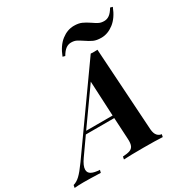

<svg xmlns="http://www.w3.org/2000/svg" viewBox="-297 -1096 1223 1264"><g transform="rotate(-30 315.0 -463.5)"><path d="M582 -20 578 0Q527 -3 433 -3Q331 -3 283 0L287 -20Q321 -22 340 -28.5Q359 -35 367 -52.5Q375 -70 373 -104L364 -268H148L60 -143Q28 -98 28 -69Q28 -45 49.5 -33.5Q71 -22 112 -20L107 0Q23 -3 -23 -3Q-60 -3 -92 0L-88 -20Q-62 -27 -37.5 -50Q-13 -73 25 -126L442 -713Q451 -712 468 -712Q486 -712 493 -713L533 -84Q536 -51 550 -36Q564 -21 582 -20ZM363 -288 350 -553 162 -288ZM547 -887Q571 -870 587.5 -862Q604 -854 627 -854Q649 -854 667.5 -867.5Q686 -881 704 -912L722 -907Q695 -837 650 -802.5Q605 -768 556 -768Q520 -768 497 -778.5Q474 -789 445 -809Q421 -825 405 -833Q389 -841 366 -841Q344 -841 325.5 -827.5Q307 -814 289 -783L271 -788Q298 -858 342.5 -892.5Q387 -927 437 -927Q472 -927 495.5 -916.5Q519 -906 547 -887Z"/></g></svg>

Font: Playfair Display SC
Style: Bold Italic
Weight: 700
Italic angle: -14°
Designer: Claus Eggers Sørensen
Foundry: Claus Eggers Sørensen
Version: Version 1.200; ttfautohint (v1.6)